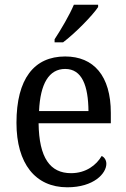

<svg xmlns="http://www.w3.org/2000/svg" viewBox="-20 -786 537 816"><path d="M212 -619V-606H248C300 -645 374 -721 397 -756V-766H294C275 -721 240 -662 212 -619ZM266 10C379 10 432 -49 432 -90C432 -107 422 -119 412 -123C390 -85 346 -50 282 -50C193 -50 146 -115 144 -262H451V-306C451 -464 378 -546 257 -546C125 -546 50 -451 50 -264C50 -91 130 10 266 10ZM356 -314H146C151 -430 188 -493 257 -493C329 -493 355 -421 356 -314Z"/></svg>

Font: Noto Serif Ethiopic SemiCondensed
Style: Regular
Weight: 400
Width: 4
Designer: Monotype Design Team
Foundry: Monotype Imaging Inc.
Version: Version 2.102